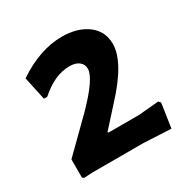

<svg xmlns="http://www.w3.org/2000/svg" viewBox="-125 -621 721 738"><g transform="rotate(-30 235.5 -252.5)"><path d="M242 -511Q311 -511 355 -478.5Q399 -446 399 -389Q399 -309 287 -189L212 -106L214 -102H349L439 -110L447 -101L431 6L310 0H83L46 2L39 -3V-84L174 -217Q268 -313 268 -354Q268 -374 253 -386Q238 -398 211 -398Q145 -398 79 -339H64L42 -442Q145 -511 242 -511Z"/></g></svg>

Font: Alegreya Sans SC
Style: Bold
Weight: 700
Designer: Juan Pablo del Peral
Foundry: Huerta Tipografica
Version: Version 2.007